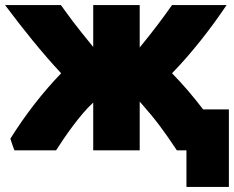

<svg xmlns="http://www.w3.org/2000/svg" viewBox="-46 -570 926 760"><path d="M635 -550H851C788 -456 711 -358 635 -280C683 -231 722 -184 758 -137H860V170H692V25H654C602 -53 574 -92 507 -168V25H323V-164C270 -116 210 -28 176 25H11C5 10 0 -6 -5 -21C57 -120 124 -205 196 -280C121 -360 41 -460 -26 -550H195C233 -498 243 -482 323 -384V-550H507V-382C565 -453 599 -499 635 -550Z"/></svg>

Font: Repo Black
Style: Regular
Weight: 900
Designer: Stefan Peev
Foundry: Context Ltd
Version: Version 1.502